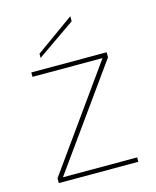

<svg xmlns="http://www.w3.org/2000/svg" viewBox="-106 -768 686 842"><g transform="rotate(-15 237.0 -347.0)"><path d="M294 -694V-671L121 -551V-570ZM407 -477 80 -20H417V0H56V-22L383 -480H65V-500H407Z"/></g></svg>

Font: Albert Sans Thin
Style: Regular
Weight: 250
Designer: Andreas Rasmussen
Foundry: a.Foundry
Version: Version 1.025